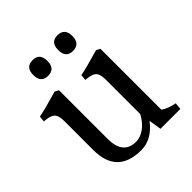

<svg xmlns="http://www.w3.org/2000/svg" viewBox="-196 -840 979 979"><g transform="rotate(-45 294.0 -350.5)"><path d="M89 -166V-376Q89 -416 72.5 -430.5Q56 -445 14 -447L17 -479Q58 -486 160 -516L181 -505V-154Q181 -41 274 -41Q302 -41 333 -61.5Q364 -82 388 -126V-376Q388 -416 371.5 -430.5Q355 -445 313 -447L316 -479Q357 -486 459 -516L480 -505V-66Q505 -47 555 -37L551 0H408L397 -68Q339 8 262 8Q89 8 89 -166ZM245 -652.5Q245 -596 194 -596Q143 -596 143 -652.5Q143 -709 194 -709Q245 -709 245 -652.5ZM373 -596Q323 -596 323 -652.5Q323 -709 373 -709Q425 -709 425 -652.5Q425 -596 373 -596Z"/></g></svg>

Font: Cambo
Style: Regular
Weight: 400
Designer: Carolina Giovagnoli, Andres Torresi
Foundry: Carolina Giovagnoli, Andres Torresi
Version: Version 2.001